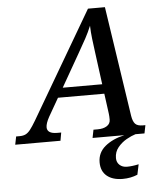

<svg xmlns="http://www.w3.org/2000/svg" viewBox="-116 -767 896 1061"><g transform="rotate(-5 332.0 -237.0)"><path d="M-54 0 -45 -45H-26Q-6 -45 7.5 -51.5Q21 -58 34 -74.5Q47 -91 66 -123L412 -714H506L598 -103Q603 -72 615.5 -58.5Q628 -45 658 -45H672L663 0H375L384 -45H407Q439 -45 458.5 -57.5Q478 -70 478 -93Q478 -102 477.5 -111Q477 -120 476 -127L461 -238H204L146 -137Q127 -102 127 -81Q127 -45 183 -45H205L197 0ZM339 -473 235 -291H454L431 -464Q425 -508 420.5 -545.5Q416 -583 415 -619Q400 -583 383 -551.5Q366 -520 339 -473ZM522 240Q466 240 434 213.5Q402 187 402 138Q402 84 443.5 49.5Q485 15 551 0H613Q590 7 562.5 22.5Q535 38 514.5 63Q494 88 494 122Q494 146 510 160.5Q526 175 551 175Q565 175 581.5 173Q598 171 616 167L604 224Q566 240 522 240Z"/></g></svg>

Font: Noto Serif Medium
Style: Italic
Weight: 500
Italic angle: -12°
Designer: Monotype Design Team
Foundry: Monotype Imaging Inc.
Version: Version 2.014; ttfautohint (v1.8.4.7-5d5b)